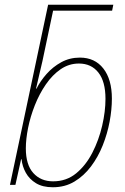

<svg xmlns="http://www.w3.org/2000/svg" viewBox="-20 -780 527 810"><path d="M203 10Q160 10 132 -7Q104 -24 89 -51Q74 -78 71 -108H69L45 0H22L183 -760H458L453 -735H204L159 -522Q153 -498 146 -466.5Q139 -435 132 -406H134Q150 -438 176.5 -468Q203 -498 238.5 -517.5Q274 -537 317 -537Q380 -537 416 -491Q452 -445 452 -364Q452 -318 442.5 -267Q433 -216 413.5 -167Q394 -118 364 -78Q334 -38 294 -14Q254 10 203 10ZM204 -15Q260 -15 301 -48.5Q342 -82 369.5 -135.5Q397 -189 411 -249.5Q425 -310 425 -363Q425 -436 395 -474Q365 -512 313 -512Q271 -512 236 -488Q201 -464 173.5 -424Q146 -384 127 -336Q108 -288 98.5 -240.5Q89 -193 89 -154Q89 -85 120.5 -50Q152 -15 204 -15Z"/></svg>

Font: Noto Sans SemiCondensed Thin
Style: Italic
Weight: 100
Width: 4
Italic angle: -12°
Designer: Monotype Design Team
Foundry: Monotype Imaging Inc.
Version: Version 2.013; ttfautohint (v1.8.4.7-5d5b)